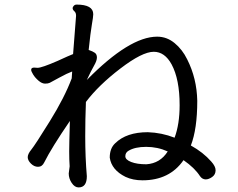

<svg xmlns="http://www.w3.org/2000/svg" viewBox="-20 -775 1040 838"><path d="M619 -58Q679 -62 712 -114Q668 -134 618 -134Q569 -134 541 -117Q527 -109 527 -93Q527 -78 552.5 -68Q578 -58 619 -58ZM323 43Q306 43 293 23.5Q280 4 280 -18L284 -49Q282 -77 282 -114Q282 -144 285 -247Q205 -130 173 -66Q164 -47 146 -47Q129 -47 115 -61Q101 -75 101 -89Q101 -103 117 -122.5Q133 -142 197.5 -246Q262 -350 293 -433L295 -463Q273 -455 238.5 -436Q204 -417 197 -413.5Q190 -410 177 -410Q163 -410 148 -423Q133 -436 124.5 -450Q116 -464 116 -470Q116 -480 129 -480L144 -479Q162 -479 231 -509Q283 -533 299 -539L312 -706Q312 -715 309.5 -719.5Q307 -724 302 -728.5Q297 -733 297 -741Q302 -755 314 -755Q387 -755 387 -713Q387 -702 381 -668Q375 -634 367 -557Q385 -551 394 -544.5Q403 -538 403 -524Q403 -510 390.5 -488.5Q378 -467 359 -426Q545 -615 666 -615Q708 -615 742 -587Q776 -559 797 -516Q839 -433 841 -335Q841 -212 813 -140Q867 -110 902 -70Q921 -49 921 -32Q921 -13 906 -2.5Q891 8 878 8Q863 8 853 -6Q830 -42 781 -76Q720 12 602 12Q560 12 528 -3Q467 -33 459 -87Q459 -128 483 -150Q532 -198 625 -198Q686 -196 742 -174Q764 -233 764 -316Q764 -429 729 -494Q699 -549 651 -549Q601 -549 505.5 -476Q410 -403 355 -330Q352 -254 352 -180Q352 -89 359 -6Q359 43 323 43Z"/></svg>

Font: LXGW WenKai Medium
Style: Regular
Weight: 500
Designer: LXGW / Fontworks Inc.
Foundry: LXGW / Fontworks Inc.
Version: Version 1.501; October 10, 2024